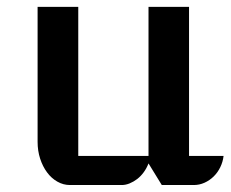

<svg xmlns="http://www.w3.org/2000/svg" viewBox="-20 -531 662 551"><path d="M87.9 -511.2H204.6V-83.5H406.2V-511.2H522.5V-83.5H621.6Q619.6 -66.4 612.1 -51Q604.5 -35.6 593 -24.4Q581.5 -13.2 566.9 -6.6Q552.2 0 536.1 0H444.3L406.2 -62Q400.9 -48.3 392.6 -36.9Q384.3 -25.4 373.8 -17.3Q363.3 -9.3 351.8 -4.6Q340.3 0 329.6 0H180.7Q161.6 0 144.5 -9.8Q127.4 -19.5 115 -36.4Q102.5 -53.2 95.2 -75.7Q87.9 -98.1 87.9 -124Z"/></svg>

Font: Atomic Age
Style: Regular
Weight: 400
Version: Version 1.007; ttfautohint (v1.4.1) -l 6 -r 46 -G 0 -x 0 -H 